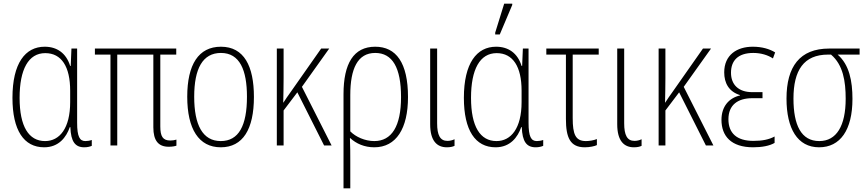

<svg xmlns="http://www.w3.org/2000/svg" viewBox="-20 -794 4739 1048"><path d="M221 10C301 10 342 -45 361 -100H364C367 -21 390 10 440 10C458 10 472 6 481 2V-30C470 -26 457 -24 446 -24C415 -24 401 -48 401 -124V-529H370L366 -434H363C341 -505 290 -539 224 -539C118 -539 48 -449 48 -260C48 -83 110 10 221 10ZM226 -24C137 -24 87 -103 87 -260C87 -415 135 -504 227 -504C316 -504 363 -430 363 -299V-237C363 -93 305 -24 226 -24Z M901 7C920 7 936 4 943 1V-32C933 -29 923 -27 910 -27C869 -27 855 -49 855 -104V-496H942V-529H498V-496H583V0H620V-496H817V-99C817 -27 844 7 901 7Z M1366 -265C1366 -433 1312 -539 1186 -539C1064 -539 1002 -442 1002 -266C1002 -90 1065 10 1185 10C1306 10 1366 -89 1366 -265ZM1040 -266C1040 -419 1086 -505 1186 -505C1289 -505 1328 -411 1328 -266C1328 -108 1283 -24 1185 -24C1086 -24 1040 -112 1040 -266Z M1777 -529H1733L1566 -291C1551 -271 1541 -255 1527 -234H1526C1527 -279 1528 -324 1528 -368V-529H1491V0H1528V-191L1603 -290L1749 0H1790L1628 -320Z M1855 234H1892V81C1892 44 1892 7 1890 -40H1892C1924 -10 1969 10 2023 10C2143 10 2207 -93 2207 -264C2207 -452 2142 -539 2028 -539C1910 -539 1855 -447 1855 -280ZM2023 -24C1972 -24 1921 -47 1892 -77V-275C1892 -419 1932 -505 2028 -505C2122 -505 2169 -425 2169 -264C2169 -105 2118 -24 2023 -24Z M2419 10C2437 10 2451 7 2461 2V-34C2449 -28 2435 -25 2422 -25C2382 -25 2366 -57 2366 -121V-529H2328V-116C2328 -25 2365 10 2419 10Z M2683 -606H2708L2776 -767V-774H2732L2683 -616ZM2685 10C2765 10 2806 -45 2825 -100H2828C2831 -21 2854 10 2904 10C2922 10 2936 6 2945 2V-30C2934 -26 2921 -24 2910 -24C2879 -24 2865 -48 2865 -124V-529H2834L2830 -434H2827C2805 -505 2754 -539 2688 -539C2582 -539 2512 -449 2512 -260C2512 -83 2574 10 2685 10ZM2690 -24C2601 -24 2551 -103 2551 -260C2551 -415 2599 -504 2691 -504C2780 -504 2827 -430 2827 -299V-237C2827 -93 2769 -24 2690 -24Z M3172 10C3199 10 3226 4 3238 -2V-35C3221 -28 3197 -24 3178 -24C3121 -24 3106 -61 3106 -150V-496H3248V-529H2962V-496H3069V-145C3069 -43 3092 10 3172 10Z M3440 10C3458 10 3472 7 3482 2V-34C3470 -28 3456 -25 3443 -25C3403 -25 3387 -57 3387 -121V-529H3349V-116C3349 -25 3386 10 3440 10Z M3861 -529H3817L3650 -291C3635 -271 3625 -255 3611 -234H3610C3611 -279 3612 -324 3612 -368V-529H3575V0H3612V-191L3687 -290L3833 0H3874L3712 -320Z M4091 10C4139 10 4181 2 4208 -14V-49C4177 -32 4140 -25 4092 -25C4002 -25 3956 -67 3956 -143C3956 -221 4007 -258 4086 -258H4142V-291H4086C4011 -291 3970 -332 3970 -397C3970 -462 4007 -505 4092 -505C4134 -505 4172 -493 4199 -475L4211 -508C4180 -527 4139 -539 4089 -539C4002 -539 3933 -494 3933 -399C3933 -341 3958 -294 4019 -275V-273C3959 -259 3918 -213 3918 -140C3918 -52 3970 10 4091 10Z M4451 10C4566 10 4633 -84 4633 -254C4633 -351 4616 -441 4552 -496H4672V-529H4506C4345 -529 4273 -430 4273 -256C4273 -92 4333 10 4451 10ZM4452 -24C4353 -24 4311 -111 4311 -256C4311 -410 4367 -496 4500 -496H4516C4582 -440 4596 -350 4596 -255C4596 -107 4546 -24 4452 -24Z"/></svg>

Font: Noto Sans Condensed ExtraLight
Style: Regular
Weight: 200
Width: 3
Designer: Monotype Design Team
Foundry: Monotype Imaging Inc.
Version: Version 2.013